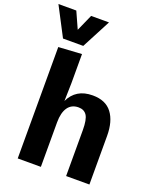

<svg xmlns="http://www.w3.org/2000/svg" viewBox="-201 -1113 996 1218"><g transform="rotate(20 297.0 -504.5)"><path d="M70.3 0V-752L227.1 -761.7V-564.5L224.1 -443.8Q246.1 -490.7 285.2 -514.6Q324.2 -538.6 381.8 -538.6Q469.2 -538.6 511.7 -482.7Q554.2 -426.8 554.2 -328.1V0H397V-309.6Q397 -381.3 378.9 -408.9Q360.8 -436.5 322.8 -436.5Q299.3 -436.5 281.5 -427.7Q263.7 -418.9 251.5 -401.6Q239.3 -384.3 232.9 -358.9Q226.6 -333.5 226.6 -300.3V0ZM80.1 -813 -22 -1008.8H98.6L148.9 -897L198.7 -1008.8H319.3L216.8 -813Z"/></g></svg>

Font: Comme
Style: Bold
Weight: 700
Version: Version 1.000;gftools[0.9.27]